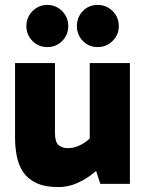

<svg xmlns="http://www.w3.org/2000/svg" viewBox="-20 -746 595 779"><path d="M217 13Q163 13 128.5 -3Q94 -19 75 -46.5Q56 -74 48.5 -110.5Q41 -147 41 -189V-490H203V-207Q203 -170 217.5 -157.5Q232 -145 255 -145Q273 -145 290.5 -151Q308 -157 325.5 -169Q343 -181 360 -200L394 -120H344V-490H507V0H387L354 -101L413 -94Q389 -67 358 -42.5Q327 -18 291.5 -2.5Q256 13 217 13ZM87 -640Q87 -676 112 -701Q137 -726 172 -726Q207 -726 232 -701Q257 -676 257 -640Q257 -605 232.5 -580Q208 -555 172 -555Q136 -555 111.5 -580Q87 -605 87 -640ZM292 -640Q292 -676 316 -701Q340 -726 376 -726Q412 -726 437 -701Q462 -676 462 -640Q462 -605 437 -580Q412 -555 376 -555Q340 -555 316 -580Q292 -605 292 -640Z"/></svg>

Font: Gabarito ExtraBold
Style: Regular
Weight: 800
Designer: Leandro Assis / Alvaro Franca / Felipe Casaprima
Foundry: Naipe Foundry
Version: Version 1.000